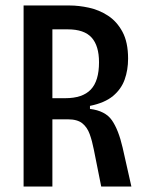

<svg xmlns="http://www.w3.org/2000/svg" viewBox="-20 -680 531 700"><path d="M66 0V-660H234Q267 -660 304 -652Q341 -644 373.5 -623Q406 -602 426.5 -564Q447 -526 447 -466Q447 -425 434.5 -390Q422 -355 392 -330Q362 -305 308 -294V-283Q364 -276 388 -241.5Q412 -207 427 -142L459 0H349L322 -135Q316 -166 307 -191Q298 -216 280 -230.5Q262 -245 227 -245H171V0ZM171 -322H218Q281 -322 311 -353.5Q341 -385 341 -453Q341 -513 314 -543Q287 -573 227 -573H171Z"/></svg>

Font: Bricolage Grotesque 12pt Condensed Medium
Style: Regular
Weight: 500
Width: 3
Designer: Mathieu Triay
Foundry: Atelier Triay
Version: Version 1.001; ttfautohint (v1.8.4.7-5d5b);gftools[0.9.33.de